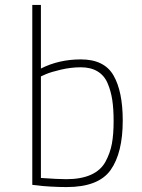

<svg xmlns="http://www.w3.org/2000/svg" viewBox="-20 -750 578 779"><path d="M308 -509Q403 -509 440.5 -444Q478 -379 478 -261Q478 -130 429 -60.5Q380 9 250 9Q220 9 185 7Q150 5 130 2L111 0V-730H146V-472Q219 -509 308 -509ZM249 -23Q309 -23 349 -41Q389 -59 408 -94Q427 -129 434 -167Q441 -205 441 -259Q441 -308 435.5 -344.5Q430 -381 416.5 -412.5Q403 -444 375.5 -460.5Q348 -477 308 -477Q268 -477 227.5 -467.5Q187 -458 166 -449L146 -440V-28Q214 -23 249 -23Z"/></svg>

Font: TypoPRO Titillium Maps
Style: 1 wt
Weight: 100
Designer: Campivisivi
Foundry: Accademia di Belle Arti di Urbino and students of MA course of Visual design
Version: Version 001.001